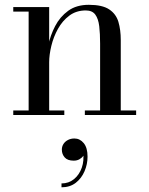

<svg xmlns="http://www.w3.org/2000/svg" viewBox="-20 -490 636 818"><path d="M189.5 -460V-19.5H254V0H36.5V-19.5H102V-440.5H36.5V-460ZM494.5 -319.5V-19.5H560V0H341.5V-19.5H406.5V-304.5Q406.5 -346.5 402.8 -378.2Q399 -410 386 -427.8Q373 -445.5 345.5 -445.5Q305 -445.5 275.5 -423.5Q246 -401.5 227 -367.2Q208 -333 198.8 -294.8Q189.5 -256.5 189.5 -224.5L177 -222Q177 -255 185.8 -297.2Q194.5 -339.5 215 -379Q235.5 -418.5 270.5 -444Q305.5 -469.5 358.5 -469.5Q416 -469.5 445.2 -450Q474.5 -430.5 484.5 -396.8Q494.5 -363 494.5 -319.5ZM242 308V291.5Q273 291.5 295.5 273Q318 254.5 328.5 224.2Q339 194 334 158.5H339.5Q340.5 165.5 334.8 174Q329 182.5 318.5 188.5Q308 194.5 294 194.5Q268 194.5 255.8 180.8Q243.5 167 243.5 147.5Q243.5 134 250.5 123.2Q257.5 112.5 269.8 106.2Q282 100 297 100Q320.5 100 336.8 119.8Q353 139.5 353 177.5Q353 209.5 340.2 239.5Q327.5 269.5 302.8 288.8Q278 308 242 308Z"/></svg>

Font: Bodoni Moda 11pt
Style: Regular
Weight: 400
Version: Version 2.004